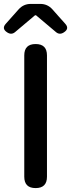

<svg xmlns="http://www.w3.org/2000/svg" viewBox="-27 -961 363 981"><path d="M155 0Q97 0 97 -58V-678Q97 -736 155 -736Q213 -736 213 -678V-368V-58Q213 0 155 0ZM9 -796Q-20 -815 3 -840L68 -913Q93 -941 130 -941H179Q216 -941 241 -913L272 -878L306 -840Q329 -815 300 -796Q278 -781 259 -797L157 -883H152L50 -797Q31 -781 9 -796Z"/></svg>

Font: GenSenRounded JP M
Style: Regular
Weight: 500
Version: Version 1.501;PS 1;hotconv 16.6.51;makeotf.lib2.5.65220